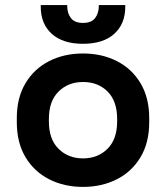

<svg xmlns="http://www.w3.org/2000/svg" viewBox="-20 -720 652 754"><path d="M306 14Q232 14 173 -16Q114 -46 80 -103Q46 -160 46 -240V-256Q46 -336 80 -393Q114 -450 173 -480Q232 -510 306 -510Q380 -510 439 -480Q498 -450 532 -393Q566 -336 566 -256V-240Q566 -160 532 -103Q498 -46 439 -16Q380 14 306 14ZM306 -98Q364 -98 402 -135.5Q440 -173 440 -243V-253Q440 -323 402.5 -360.5Q365 -398 306 -398Q248 -398 210 -360.5Q172 -323 172 -253V-243Q172 -173 210 -135.5Q248 -98 306 -98ZM306 -548Q227 -548 183.5 -587Q140 -626 140 -694V-700H244V-696Q244 -668 258.5 -649Q273 -630 306 -630Q339 -630 353.5 -649Q368 -668 368 -696V-700H472V-694Q472 -626 428.5 -587Q385 -548 306 -548Z"/></svg>

Font: Space Grotesk Variable Light
Style: Regular
Weight: 300
Designer: Florian Karsten
Foundry: Florian Karsten
Version: Version 2.000